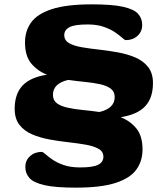

<svg xmlns="http://www.w3.org/2000/svg" viewBox="-20 -740 771 883"><path d="M328.5 123Q234.5 123 184.5 111.5Q134.5 100 115.5 78.8Q96.5 57.5 96.5 28Q96.5 -2.5 118.2 -22Q140 -41.5 172 -41.5Q177.5 -41.5 189.2 -30.8Q201 -20 221.8 -5.8Q242.5 8.5 273.5 19.2Q304.5 30 348 30Q408.5 30 432 17.5Q455.5 5 455.5 -19Q455.5 -43 433.5 -55.5Q411.5 -68 375 -74.5Q338.5 -81 295 -85.8Q251.5 -90.5 208 -98.5Q164.5 -106.5 128 -122Q91.5 -137.5 69.5 -165.8Q47.5 -194 47.5 -239.5Q47.5 -307.5 83.2 -346Q119 -384.5 196 -396.5Q152.5 -413.5 123.8 -448Q95 -482.5 95 -545Q95 -598 123.5 -637.2Q152 -676.5 219.2 -698.2Q286.5 -720 402.5 -720Q496 -720 546.2 -708.8Q596.5 -697.5 615.2 -676.2Q634 -655 634 -625.5Q634 -595 612.5 -575.2Q591 -555.5 558.5 -555.5Q553.5 -555.5 541.5 -566.5Q529.5 -577.5 509 -591.5Q488.5 -605.5 457.5 -616.5Q426.5 -627.5 383 -627.5Q322.5 -627.5 299 -614.8Q275.5 -602 275.5 -578.5Q275.5 -554.5 297.5 -541.8Q319.5 -529 356 -522.8Q392.5 -516.5 436 -511.8Q479.5 -507 523 -499Q566.5 -491 602.8 -475.5Q639 -460 661.2 -431.8Q683.5 -403.5 683.5 -358Q683.5 -290 647.8 -251.5Q612 -213 535 -201Q578.5 -184 607 -149.5Q635.5 -115 635.5 -52.5Q635.5 0.5 607 40Q578.5 79.5 511.5 101.2Q444.5 123 328.5 123ZM507.5 -293.5Q507.5 -319 489 -332.5Q470.5 -346 439.8 -352.8Q409 -359.5 371 -363.2Q333 -367 293.5 -372.5Q223.5 -356 223.5 -304Q223.5 -278.5 241.8 -265Q260 -251.5 291 -244.8Q322 -238 360 -234.2Q398 -230.5 437.5 -225Q507.5 -241.5 507.5 -293.5Z"/></svg>

Font: Newsreader 6pt
Style: Bold
Weight: 700
Designer: Hugues Gentile
Foundry: Production Type
Version: Version 1.003; ttfautohint (v1.8.3)